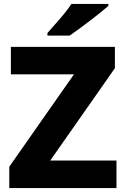

<svg xmlns="http://www.w3.org/2000/svg" viewBox="-20 -951 634 971"><path d="M569 0H27V-108L354 -575H35V-714H561V-606L234 -139H569ZM528 -921Q512 -907 487 -887Q462 -867 433.5 -845Q405 -823 378 -803.5Q351 -784 332 -771H220V-784Q236 -803 259 -828.5Q282 -854 304.5 -881.5Q327 -909 341 -931H528Z"/></svg>

Font: Noto Sans Armenian ExtraBold
Style: Regular
Weight: 800
Version: Version 2.007